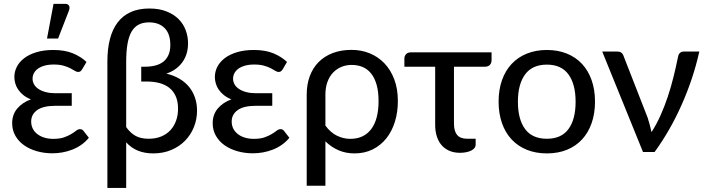

<svg xmlns="http://www.w3.org/2000/svg" viewBox="-20 -768 3568 970"><path d="M41.5 0ZM395.5 -418.5Q390 -410 385.5 -407.2Q381 -404.5 374 -404.5Q367 -404.5 358 -410.2Q349 -416 335 -423.2Q321 -430.5 300.8 -436.2Q280.5 -442 251.5 -442Q224.5 -442 204.5 -436.2Q184.5 -430.5 171.2 -420.8Q158 -411 151.2 -398Q144.5 -385 144.5 -370.5Q144.5 -354.5 152.5 -341Q160.5 -327.5 175.5 -317.8Q190.5 -308 212 -302.5Q233.5 -297 260.5 -297H342.5V-233.5H260.5Q198 -233.5 167.8 -211.8Q137.5 -190 137.5 -154Q137.5 -135 145.2 -119Q153 -103 167.8 -91.2Q182.5 -79.5 203.2 -73Q224 -66.5 250 -66.5Q282.5 -66.5 304 -74.2Q325.5 -82 340.2 -91Q355 -100 364.8 -107.8Q374.5 -115.5 384 -115.5Q396 -115.5 402 -106.5L429 -72Q412 -51 390.2 -36Q368.5 -21 344.5 -11.8Q320.5 -2.5 295 2Q269.5 6.5 245 6.5Q203.5 6.5 166.5 -4Q129.5 -14.5 101.8 -34Q74 -53.5 57.8 -81.8Q41.5 -110 41.5 -145.5Q41.5 -189 67 -219.5Q92.5 -250 136 -266Q113.5 -275 97.5 -288Q81.5 -301 71.5 -316Q61.5 -331 57 -347.2Q52.5 -363.5 52.5 -379Q52.5 -406 65 -430.5Q77.5 -455 102.2 -474Q127 -493 164 -504.2Q201 -515.5 250 -515.5Q307 -515.5 347.8 -498.8Q388.5 -482 417 -455ZM217.5 -573.5 250.5 -748.5H309.5Q323.5 -748.5 328.8 -739.2Q334 -730 328.5 -715L273.5 -573.5Z M754 7Q667 7 617.5 -49V181.5H522.5V-457Q522.5 -521 535.5 -571Q548.5 -621 574.8 -655.2Q601 -689.5 640.8 -707.2Q680.5 -725 734.5 -725Q784.5 -725 821.5 -710.2Q858.5 -695.5 882.5 -671.2Q906.5 -647 918.2 -615.2Q930 -583.5 930 -549.5Q930 -493 901 -453.2Q872 -413.5 820.5 -396Q857 -387.5 886 -370.5Q915 -353.5 934.8 -329.5Q954.5 -305.5 965 -275Q975.5 -244.5 975.5 -209.5Q975.5 -165.5 959.8 -126.2Q944 -87 915 -57.2Q886 -27.5 845 -10.2Q804 7 754 7ZM713 -431Q741 -431 764.5 -437Q788 -443 804.8 -456Q821.5 -469 831 -490Q840.5 -511 840.5 -541Q840.5 -597 811.8 -626Q783 -655 733 -655Q703 -655 681.2 -644Q659.5 -633 645.2 -609Q631 -585 624.2 -546.8Q617.5 -508.5 617.5 -454V-126Q638.5 -96 665 -81.5Q691.5 -67 730.5 -67Q767.5 -67 795.2 -78.8Q823 -90.5 841.8 -111.2Q860.5 -132 870 -159.5Q879.5 -187 879.5 -218.5Q879.5 -256.5 867.2 -283Q855 -309.5 833.8 -325.5Q812.5 -341.5 784.2 -348.8Q756 -356 724.5 -356H693.5V-431Z M1408.5 -418.5Q1403 -410 1398.5 -407.2Q1394 -404.5 1387 -404.5Q1380 -404.5 1371 -410.2Q1362 -416 1348 -423.2Q1334 -430.5 1313.8 -436.2Q1293.5 -442 1264.5 -442Q1237.5 -442 1217.5 -436.2Q1197.5 -430.5 1184.2 -420.8Q1171 -411 1164.2 -398Q1157.5 -385 1157.5 -370.5Q1157.5 -354.5 1165.5 -341Q1173.5 -327.5 1188.5 -317.8Q1203.5 -308 1225 -302.5Q1246.5 -297 1273.5 -297H1355.5V-233.5H1273.5Q1211 -233.5 1180.8 -211.8Q1150.5 -190 1150.5 -154Q1150.5 -135 1158.2 -119Q1166 -103 1180.8 -91.2Q1195.5 -79.5 1216.2 -73Q1237 -66.5 1263 -66.5Q1295.5 -66.5 1317 -74.2Q1338.5 -82 1353.2 -91Q1368 -100 1377.8 -107.8Q1387.5 -115.5 1397 -115.5Q1409 -115.5 1415 -106.5L1442 -72Q1425 -51 1403.2 -36Q1381.5 -21 1357.5 -11.8Q1333.5 -2.5 1308 2Q1282.5 6.5 1258 6.5Q1216.5 6.5 1179.5 -4Q1142.5 -14.5 1114.8 -34Q1087 -53.5 1070.8 -81.8Q1054.5 -110 1054.5 -145.5Q1054.5 -189 1080 -219.5Q1105.5 -250 1149 -266Q1126.5 -275 1110.5 -288Q1094.5 -301 1084.5 -316Q1074.5 -331 1070 -347.2Q1065.5 -363.5 1065.5 -379Q1065.5 -406 1078 -430.5Q1090.5 -455 1115.2 -474Q1140 -493 1177 -504.2Q1214 -515.5 1263 -515.5Q1320 -515.5 1360.8 -498.8Q1401.5 -482 1430 -455Z M1529.5 -290Q1529.5 -341.5 1545 -383.2Q1560.5 -425 1589.8 -454.5Q1619 -484 1661 -500Q1703 -516 1756.5 -516Q1805 -516 1847.5 -498.8Q1890 -481.5 1921.8 -448.5Q1953.5 -415.5 1971.8 -367.5Q1990 -319.5 1990 -257.5Q1990 -201 1975 -152.8Q1960 -104.5 1931.8 -69Q1903.5 -33.5 1862.8 -13.2Q1822 7 1771 7Q1726.5 7 1689.5 -9.2Q1652.5 -25.5 1624 -54V170.5H1529.5ZM1624 -133.5Q1649.5 -98.5 1682.2 -82.5Q1715 -66.5 1749.5 -66.5Q1818 -66.5 1855.2 -115.5Q1892.5 -164.5 1892.5 -257.5Q1892.5 -306 1882.5 -340.5Q1872.5 -375 1854.5 -397.2Q1836.5 -419.5 1811.5 -429.8Q1786.5 -440 1756.5 -440Q1729 -440 1704.8 -430Q1680.5 -420 1662.5 -401Q1644.5 -382 1634.2 -354Q1624 -326 1624 -290Z M2023 -472.5Q2023 -484.5 2031.2 -494Q2039.5 -503.5 2055.5 -503.5H2463.5V-465.5Q2463.5 -449 2454.8 -440Q2446 -431 2430 -431H2273.5V-143Q2273.5 -105.5 2289.5 -86.2Q2305.5 -67 2341 -67H2383V-37.5Q2383 -27.5 2376.8 -19.8Q2370.5 -12 2359.5 -6.8Q2348.5 -1.5 2334.2 1.2Q2320 4 2304.5 4Q2273.5 4 2250 -6.2Q2226.5 -16.5 2210.5 -35.2Q2194.5 -54 2186.5 -80Q2178.5 -106 2178.5 -137.5V-431H2023Z M2743 -515.5Q2799 -515.5 2844 -497.2Q2889 -479 2920.5 -445Q2952 -411 2969 -362.8Q2986 -314.5 2986 -254.5Q2986 -194.5 2969 -146Q2952 -97.5 2920.5 -63.5Q2889 -29.5 2844 -11.2Q2799 7 2743 7Q2687 7 2641.8 -11.2Q2596.5 -29.5 2564.8 -63.5Q2533 -97.5 2516 -146Q2499 -194.5 2499 -254.5Q2499 -314.5 2516 -362.8Q2533 -411 2564.8 -445Q2596.5 -479 2641.8 -497.2Q2687 -515.5 2743 -515.5ZM2743 -67Q2816 -67 2852 -116Q2888 -165 2888 -254Q2888 -342.5 2852 -392Q2816 -441.5 2743 -441.5Q2669 -441.5 2632.8 -392Q2596.5 -342.5 2596.5 -254Q2596.5 -165 2632.8 -116Q2669 -67 2743 -67Z M3513 -507.5Q3497.5 -438 3474.8 -370Q3452 -302 3423.2 -237.5Q3394.5 -173 3360.2 -113.2Q3326 -53.5 3287 0H3228.5L3022.5 -507.5H3100Q3111.5 -507.5 3119 -502Q3126.5 -496.5 3129 -488.5L3252.5 -172Q3258.5 -153.5 3263 -135.8Q3267.5 -118 3271.5 -100.5Q3297 -140 3317.2 -185.5Q3337.5 -231 3353.8 -279.8Q3370 -328.5 3382.5 -379Q3395 -429.5 3405 -478.5Q3407.5 -494.5 3415.5 -501Q3423.5 -507.5 3433.5 -507.5Z"/></svg>

Font: Lato Medium
Style: Regular
Weight: 500
Designer: Lukasz Dziedzic
Foundry: tyPoland Lukasz Dziedzic
Version: Version 2.006; 2014-01-15